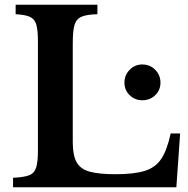

<svg xmlns="http://www.w3.org/2000/svg" viewBox="-20 -790 795 810"><path d="M724 0H35V-40Q80 -42 102.5 -50.5Q125 -59 132.5 -83Q140 -107 140 -154V-616Q140 -663 133 -686.5Q126 -710 106 -719Q86 -728 46 -730V-770H391V-730Q346 -729 324 -719.5Q302 -710 294.5 -685Q287 -660 287 -609V-190Q287 -134 303.5 -105Q320 -76 359.5 -65.5Q399 -55 468 -55Q545 -55 590.5 -69Q636 -83 660.5 -120Q685 -157 700 -227H740ZM505 -441Q505 -473 527 -495.5Q549 -518 580 -518Q613 -518 635 -495.5Q657 -473 657 -441Q657 -410 635 -388.5Q613 -367 580 -367Q549 -367 527 -388.5Q505 -410 505 -441Z"/></svg>

Font: Libre Baskerville
Style: Bold
Weight: 700
Designer: Pablo Impallari, Rodrigo Fuenzalida
Foundry: Pablo Impallari, Rodrigo Fuenzalida
Version: Version 1.051; ttfautohint (v1.8.4.7-5d5b)